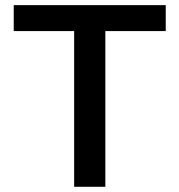

<svg xmlns="http://www.w3.org/2000/svg" viewBox="-20 -717 688 737"><path d="M384.3 -597.7H616.2V-697.3H32.7V-597.7H264.6V0H384.3Z"/></svg>

Font: Estedad SemiBold
Style: Regular
Weight: 600
Designer: Amin Abedi
Version: Version 7.3